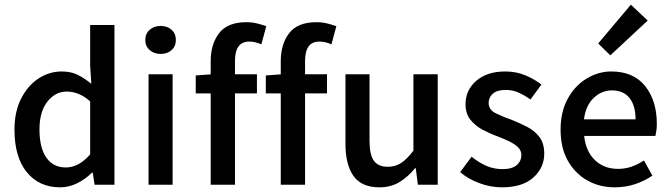

<svg xmlns="http://www.w3.org/2000/svg" viewBox="-20 -791 2867 822"><path d="M237 11Q148 11 95 -53.5Q42 -118 42 -236Q42 -313 70.5 -369Q99 -425 145 -455Q191 -485 244 -485Q284 -485 313 -470.5Q342 -456 371 -432L366 -509V-684H470V0H385L377 -52H374Q347 -25 311.5 -7Q276 11 237 11ZM262 -74Q317 -74 366 -130V-357Q340 -380 315 -389.5Q290 -399 265 -399Q217 -399 183 -356Q149 -313 149 -237Q149 -158 178.5 -116Q208 -74 262 -74Z M616 0V-473H719V0ZM668 -560Q640 -560 621 -576.5Q602 -593 602 -620Q602 -647 621 -663.5Q640 -680 668 -680Q696 -680 714.5 -663.5Q733 -647 733 -620Q733 -593 714.5 -576.5Q696 -560 668 -560Z M882 0V-529Q882 -602 918 -649Q954 -696 1035 -696Q1059 -696 1081 -690.5Q1103 -685 1120 -679L1099 -601Q1073 -613 1047 -613Q986 -613 986 -530V0ZM818 -391V-468L887 -473H1080V-391Z M1182 0V-529Q1182 -602 1218 -649Q1254 -696 1335 -696Q1359 -696 1381 -690.5Q1403 -685 1420 -679L1399 -601Q1373 -613 1347 -613Q1286 -613 1286 -530V0ZM1118 -391V-468L1187 -473H1380V-391Z M1604 11Q1528 11 1493.5 -37.5Q1459 -86 1459 -175V-473H1562V-189Q1562 -129 1580.5 -103Q1599 -77 1640 -77Q1672 -77 1697 -93Q1722 -109 1750 -146V-473H1854V0H1769L1760 -71H1757Q1726 -33 1689.5 -11Q1653 11 1604 11Z M2129 11Q2080 11 2032 -7Q1984 -25 1950 -54L1999 -120Q2030 -95 2062 -81Q2094 -67 2132 -67Q2172 -67 2192 -84Q2212 -101 2212 -127Q2212 -148 2196.5 -162Q2181 -176 2157.5 -187Q2134 -198 2108 -208Q2077 -219 2045.5 -236Q2014 -253 1993.5 -279Q1973 -305 1973 -345Q1973 -405 2019 -445Q2065 -485 2143 -485Q2191 -485 2230.5 -468Q2270 -451 2298 -429L2251 -365Q2226 -383 2200.5 -394.5Q2175 -406 2146 -406Q2108 -406 2090 -390Q2072 -374 2072 -350Q2072 -321 2102.5 -306Q2133 -291 2173 -277Q2205 -264 2236.5 -248Q2268 -232 2289 -205Q2310 -178 2310 -133Q2310 -73 2263.5 -31Q2217 11 2129 11Z M2612 11Q2547 11 2494.5 -18.5Q2442 -48 2411 -103Q2380 -158 2380 -236Q2380 -313 2411 -369Q2442 -425 2492 -455Q2542 -485 2597 -485Q2692 -485 2742 -422.5Q2792 -360 2792 -261Q2792 -245 2790 -231Q2788 -217 2786 -209H2481Q2488 -143 2527 -105.5Q2566 -68 2626 -68Q2657 -68 2684 -77.5Q2711 -87 2737 -104L2773 -39Q2739 -16 2698.5 -2.5Q2658 11 2612 11ZM2480 -280H2701Q2701 -339 2675 -371.5Q2649 -404 2600 -404Q2556 -404 2522 -372Q2488 -340 2480 -280ZM2593 -554 2541 -605 2681 -771 2753 -703Z"/></svg>

Font: Narnoor Medium
Style: Regular
Weight: 500
Designer: S. Sridhar Murthy
Foundry: SIL International
Version: Version 3.000